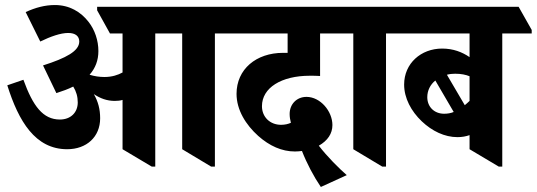

<svg xmlns="http://www.w3.org/2000/svg" viewBox="-20 -653 2133 763"><path d="M247 -60C324 -60 378 -109 378 -183C378 -219 370 -249 353 -279C378 -262 405 -252 436 -252C447 -252 458 -253 467 -256V-60L583 9H597V-520H704V-60L819 9H834V-520H951V-534L899 -626H366V-612L417 -520H467V-365C449 -355 425 -347 395 -347C375 -347 355 -350 336 -356C359 -382 371 -413 371 -450C371 -492 357 -534 332 -566C301 -606 256 -633 198 -633C159 -633 121 -623 82 -605L140 -488C181 -508 221 -522 251 -522C280 -522 295 -509 295 -488C295 -450 242 -422 151 -393L204 -283C229 -291 251 -299 271 -309C283 -290 289 -269 289 -246C289 -206 261 -178 218 -178C151 -178 111 -231 73 -336L9 -314C54 -171 120 -60 247 -60Z M1255 90 1358 43C1327 16 1279 -32 1247 -74C1282 -94 1301 -122 1301 -156C1301 -211 1253 -268 1198 -268C1159 -268 1131 -239 1131 -200C1131 -188 1133 -177 1136 -165C1125 -160 1112 -157 1097 -157C1053 -157 1021 -188 1021 -231C1021 -304 1098 -352 1211 -352C1223 -352 1240 -352 1252 -351V-520H1394V-534L1341 -626H823V-612L875 -520H1123V-443C1117 -443 1111 -443 1105 -443C998 -443 920 -378 920 -280C920 -216 957 -157 1006 -113C1051 -73 1100 -51 1152 -51C1162 -51 1171 -52 1180 -53C1199 -4 1227 49 1255 90Z M1499 9H1514V-520H1631V-534L1579 -626H1266V-613L1318 -520H1384V-60Z M1798 -108C1816 -108 1832 -111 1846 -116V-60L1962 9H1976V-520H2093V-534L2041 -626H1503V-612L1555 -520H1846V-426C1817 -446 1781 -460 1737 -460C1653 -460 1586 -401 1586 -317C1586 -263 1614 -211 1656 -171C1697 -132 1747 -108 1798 -108ZM1789 -360C1813 -360 1831 -356 1846 -350V-252C1840 -246 1833 -240 1827 -235L1756 -356C1767 -359 1778 -360 1789 -360ZM1678 -267C1678 -293 1690 -317 1710 -333L1783 -208C1771 -203 1758 -201 1745 -201C1706 -201 1678 -228 1678 -267Z"/></svg>

Font: Noto Serif Devanagari Condensed ExtraBold
Style: Regular
Weight: 800
Width: 3
Designer: Universal Thirst, Indian Type Foundry and the Monotype Design Team
Foundry: Monotype Imaging Inc.
Version: Version 2.004